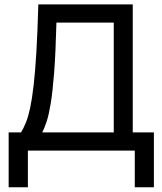

<svg xmlns="http://www.w3.org/2000/svg" viewBox="-20 -670 722 854"><path d="M150.5 -650.5H570.5V-81H664.5V163H579.5V0H104V163H18.5V-81H73.5Q85 -99.5 95.2 -124.8Q105.5 -150 114 -189.5Q122.5 -229 129.5 -289.5Q136.5 -350 141.8 -438.5Q147 -527 150.5 -650.5ZM168 -81H486V-569.5H231Q227.5 -433.5 220.8 -347Q214 -260.5 205.5 -209.2Q197 -158 187.5 -129.5Q178 -101 168 -81Z"/></svg>

Font: Overused Grotesk
Style: Regular
Weight: 450
Version: Version 0.004